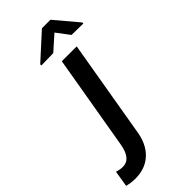

<svg xmlns="http://www.w3.org/2000/svg" viewBox="-414 -788 1056 1056"><g transform="rotate(-45 114.5 -259.5)"><path d="M232.4 -528.3 137.2 30.3Q125.5 118.7 75.7 166.7Q25.9 214.8 -53.7 214.8Q-83.5 214.8 -117.7 206.5L-102.5 112.3Q-76.7 120.1 -56.2 120.1Q5.9 120.1 22 25.4L116.7 -528.3ZM347.2 -599.6V-591.3L256.8 -592.8L199.7 -668.5L115.2 -593.3L21 -591.3L20.5 -600.1L167.5 -733.9H233.9Z"/></g></svg>

Font: Roboto Medium
Style: Italic
Weight: 500
Italic angle: -12°
Designer: Google
Version: Version 2.134; 2016